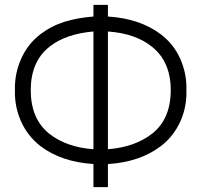

<svg xmlns="http://www.w3.org/2000/svg" viewBox="-20 -770 828 790"><path d="M747 -399Q748 -365 741.8 -332.5Q735.5 -300 722 -270.2Q708.5 -240.5 688.5 -214.8Q668.5 -189 641.5 -168.5Q555 -103 424 -95V0H364.5V-95Q231.5 -104 147 -168.5Q95 -208.5 67 -269.5Q39.5 -331 41.5 -399Q39.5 -465 66.5 -527Q93.5 -588.5 146 -629Q191.5 -663.5 245 -680.2Q298.5 -697 364.5 -702V-750H424V-702Q555 -694 641.5 -629Q695 -588.5 722 -527.5Q749 -466 747 -399ZM364.5 -156V-640.5Q249.5 -630.5 182.5 -577Q106.5 -516 106.5 -399Q106.5 -281 182.5 -220Q253.5 -164 364.5 -156ZM682.5 -399Q682.5 -516 606 -577Q539.5 -632 424 -640.5V-156Q534.5 -164.5 606 -220Q682.5 -280.5 682.5 -399Z"/></svg>

Font: Russisch Sans Light
Style: Regular
Weight: 300
Designer: Michael Sharanda (font) & Cristiano Sobral (main changes)
Foundry: Michael Sharanda
Version: Version 2.00;September 8, 2020;FontCreator 13.0.0.2681 64-bi